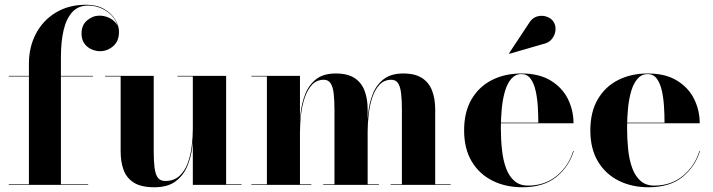

<svg xmlns="http://www.w3.org/2000/svg" viewBox="-20 -780 3006 810"><path d="M102 0V-511.5Q102 -582 131.8 -638.2Q161.5 -694.5 215.8 -727.2Q270 -760 344 -760Q388 -760 418.8 -742.2Q449.5 -724.5 465.8 -698.2Q482 -672 482 -646Q482 -606 457.2 -585Q432.5 -564 402 -564Q384.5 -564 366.5 -571.8Q348.5 -579.5 336.2 -596Q324 -612.5 324 -638.5Q324 -674.5 347.8 -694.2Q371.5 -714 399.5 -714Q419 -714 437.8 -706Q456.5 -698 468.8 -682.8Q481 -667.5 481 -646H479.5Q479.5 -676.5 461.8 -701.5Q444 -726.5 414.8 -741.5Q385.5 -756.5 351.5 -756.5Q310 -756.5 284.8 -728.8Q259.5 -701 248.2 -652.2Q237 -603.5 237 -540V0ZM17 0V-2.5H352V0ZM17 -457.5V-460H372V-457.5Z M631 10Q575 10 544.2 -9.8Q513.5 -29.5 501.2 -63.5Q489 -97.5 489 -141V-457.5H423.5V-460H628.5V-142.5Q628.5 -100.5 632 -72.5Q635.5 -44.5 645.8 -30.5Q656 -16.5 677 -16.5Q714 -16.5 737.2 -38Q760.5 -59.5 772.5 -93.2Q784.5 -127 789 -165Q793.5 -203 793.5 -237L796.5 -239.5Q796.5 -202.5 791.2 -159.5Q786 -116.5 769.8 -78Q753.5 -39.5 720.5 -14.8Q687.5 10 631 10ZM793.5 0V-457.5H728.5V-460H934V-2.5H999V0Z M1245.5 -460V-2.5H1293.5V0H1040.5V-2.5H1106V-457.5H1040.5V-460ZM1531 -319V-2.5H1578.5V0H1343.5V-2.5H1391V-317.5Q1391 -359.5 1387.5 -387.5Q1384 -415.5 1374.2 -429.5Q1364.5 -443.5 1346 -443.5Q1316.5 -443.5 1297 -423Q1277.5 -402.5 1266.2 -369.8Q1255 -337 1250.2 -298.5Q1245.5 -260 1245.5 -223L1243.5 -220.5Q1243.5 -257.5 1248 -300.8Q1252.5 -344 1267.5 -382.5Q1282.5 -421 1313.2 -445.5Q1344 -470 1396.5 -470Q1447 -470 1476.2 -450.5Q1505.5 -431 1518.2 -396.8Q1531 -362.5 1531 -319ZM1816 -319V-2.5H1881V0H1628V-2.5H1675.5V-317.5Q1675.5 -359.5 1672 -387.5Q1668.5 -415.5 1659 -429.5Q1649.5 -443.5 1631 -443.5Q1601 -443.5 1581.5 -423Q1562 -402.5 1551 -369.8Q1540 -337 1535.5 -298.5Q1531 -260 1531 -223L1528.5 -220.5Q1528.5 -257.5 1533 -300.8Q1537.5 -344 1552.2 -382.5Q1567 -421 1598 -445.5Q1629 -470 1681.5 -470Q1731.5 -470 1761 -450.5Q1790.5 -431 1803.2 -396.8Q1816 -362.5 1816 -319Z M2183.5 10Q2113 10 2057.5 -17.8Q2002 -45.5 1970 -99Q1938 -152.5 1938 -230Q1938 -307.5 1969.2 -361Q2000.5 -414.5 2055 -442.2Q2109.5 -470 2180 -470Q2254.5 -470 2303.2 -440.2Q2352 -410.5 2375.8 -362.5Q2399.5 -314.5 2399.5 -260H2005V-262.5H2251Q2251 -296 2248.8 -331.5Q2246.5 -367 2239.5 -398Q2232.5 -429 2218.2 -448.2Q2204 -467.5 2180 -467.5Q2154.5 -467.5 2137.5 -448.2Q2120.5 -429 2110.8 -396.5Q2101 -364 2097 -323.5Q2093 -283 2093 -240Q2093 -191.5 2097.8 -147.8Q2102.5 -104 2115 -70.2Q2127.5 -36.5 2150 -16.8Q2172.5 3 2207.5 3Q2279 3 2329.2 -38.8Q2379.5 -80.5 2398 -143H2400.5Q2381 -78 2327.5 -34Q2274 10 2183.5 10ZM2129 -553 2127.5 -555 2210.5 -680.5Q2224.5 -704.5 2245.5 -710.5Q2266.5 -716.5 2286 -709.8Q2305.5 -703 2314.5 -689Q2325.5 -673 2323.5 -652.5Q2321.5 -632 2308 -615.2Q2294.5 -598.5 2270.5 -594Z M2716 10Q2645.5 10 2590 -17.8Q2534.5 -45.5 2502.5 -99Q2470.5 -152.5 2470.5 -230Q2470.5 -307.5 2501.8 -361Q2533 -414.5 2587.5 -442.2Q2642 -470 2712.5 -470Q2787 -470 2835.8 -440.2Q2884.5 -410.5 2908.2 -362.5Q2932 -314.5 2932 -260H2537.5V-262.5H2783.5Q2783.5 -296 2781.2 -331.5Q2779 -367 2772 -398Q2765 -429 2750.8 -448.2Q2736.5 -467.5 2712.5 -467.5Q2687 -467.5 2670 -448.2Q2653 -429 2643.2 -396.5Q2633.5 -364 2629.5 -323.5Q2625.5 -283 2625.5 -240Q2625.5 -191.5 2630.2 -147.8Q2635 -104 2647.5 -70.2Q2660 -36.5 2682.5 -16.8Q2705 3 2740 3Q2811.5 3 2861.8 -38.8Q2912 -80.5 2930.5 -143H2933Q2913.5 -78 2860 -34Q2806.5 10 2716 10Z"/></svg>

Font: Bodoni Moda 72pt
Style: Bold
Weight: 700
Designer: Owen Earl
Foundry: indestructible type
Version: Version 2.004